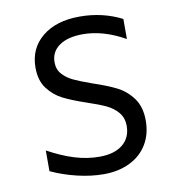

<svg xmlns="http://www.w3.org/2000/svg" viewBox="-81 -781 802 867"><g transform="rotate(-10 320.0 -348.0)"><path d="M86 -44V-139Q152 -103 208.5 -86Q265 -69 320 -69Q389 -69 427 -100Q465 -131 465 -185Q465 -222 444 -247Q423 -272 391 -287Q359 -302 305 -320Q240 -342 200.5 -362Q161 -382 133 -419Q105 -456 105 -515Q105 -603 169 -655.5Q233 -708 341 -708Q446 -708 534 -663V-571Q435 -627 341 -627Q272 -627 233 -599.5Q194 -572 194 -524Q194 -491 214 -469Q234 -447 263 -433.5Q292 -420 345 -401Q411 -379 453 -358Q495 -337 524.5 -297Q554 -257 554 -194Q554 -132 526 -85.5Q498 -39 446 -13.5Q394 12 326 12Q268 12 205 -3Q142 -18 86 -44Z"/></g></svg>

Font: AmikoRegular
Style: Regular
Weight: 400
Designer: Pablo Impallari, Rodrigo Fuenzalida, Andres Torresi
Foundry: Impallari Type
Version: Version 1.000; ttfautohint (v1.3)